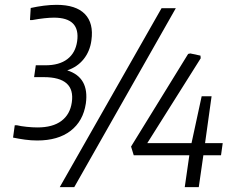

<svg xmlns="http://www.w3.org/2000/svg" viewBox="-20 -774 996 794"><path d="M134 -193Q109 -193 83.5 -196.5Q58 -200 34 -205L41 -256H50Q66 -252 90.5 -249.5Q115 -247 135 -247Q198 -247 234 -274Q270 -301 277 -351Q292 -455 161 -455H121L128 -504H168Q225 -504 258.5 -529.5Q292 -555 299 -603Q313 -701 203 -701Q186 -701 163 -698.5Q140 -696 113 -691H104L107 -741Q134 -747 161.5 -750.5Q189 -754 214 -754Q294 -754 331 -716Q368 -678 358 -607Q352 -562 326 -529.5Q300 -497 258 -483Q350 -454 335 -346Q324 -273 272 -233Q220 -193 134 -193ZM763 -132H533L522 -168L758 -551L767 -553L809 -544L810 -533L589 -182H772L814 -376H855L828 -182H901L894 -132H821L802 0H744ZM648 -740H707L287 0H227Z"/></svg>

Font: Plata Sans Light
Style: Italic
Weight: 300
Italic angle: -8°
Designer: Pablo Impallari, Andres Torresi, & Cristiano Sobral
Foundry: Pablo Impallari, Andres Torresi, & Cristiano Sobral
Version: Version 1.00;December 28, 2019;FontCreator 12.0.0.2547 64-bi